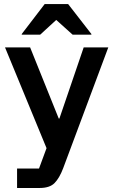

<svg xmlns="http://www.w3.org/2000/svg" viewBox="-20 -736 564 956"><path d="M65 200V103.3H174.2L211.7 1.7L5 -500H130L272.5 -145.8H275.8L396.7 -500H519.2L332.5 0L294.2 102.5Q275.8 150.8 251.7 175.4Q227.5 200 177.5 200ZM88.3 -563.3V-566.7L202.5 -715.8H319.2L435 -566.7V-563.3H341.7L260 -636.7L180 -563.3Z"/></svg>

Font: Funnel Sans SemiBold
Style: Regular
Weight: 600
Designer: NORD ID, Kristian Moeller
Foundry: Dicotype
Version: Version 1.000